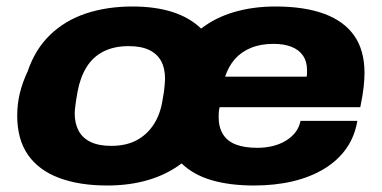

<svg xmlns="http://www.w3.org/2000/svg" viewBox="-20 -559 1176 591"><path d="M310 12Q224 12 161.5 -11.5Q99 -35 66 -82.5Q33 -130 33 -203Q33 -239 41 -272Q49 -305 65 -339Q88 -407 134 -451.5Q180 -496 244.5 -517.5Q309 -539 388 -539Q458 -539 511 -522Q564 -505 599 -471Q643 -505 701 -522Q759 -539 828 -539Q917 -539 978 -516.5Q1039 -494 1070.5 -449Q1102 -404 1102 -334Q1102 -317 1099.5 -292.5Q1097 -268 1089 -229H656Q654 -221 653.5 -213.5Q653 -206 653 -199Q653 -167 666.5 -145.5Q680 -124 706.5 -114Q733 -104 772 -104Q797 -104 819.5 -109.5Q842 -115 860 -126Q878 -137 889.5 -152Q901 -167 905 -187H1080Q1072 -139 1046 -102Q1020 -65 978 -39.5Q936 -14 881.5 -1Q827 12 762 12Q687 12 631 -4.5Q575 -21 539 -56Q494 -22 436.5 -5Q379 12 310 12ZM322 -110Q368 -110 400 -127Q432 -144 452.5 -175Q473 -206 480 -249Q483 -265 484.5 -275.5Q486 -286 486.5 -293.5Q487 -301 487.5 -306.5Q488 -312 488 -317Q488 -349 476 -371Q464 -393 439.5 -405Q415 -417 376 -417Q331 -417 298.5 -400.5Q266 -384 246.5 -352.5Q227 -321 219 -278Q216 -263 214.5 -252Q213 -241 212 -233.5Q211 -226 210.5 -220.5Q210 -215 210 -210Q210 -179 222 -156.5Q234 -134 259 -122Q284 -110 322 -110ZM673 -323H924Q925 -329 925 -334.5Q925 -340 925 -344Q925 -370 912.5 -388Q900 -406 877 -415Q854 -424 822 -424Q782 -424 752 -411.5Q722 -399 702.5 -376.5Q683 -354 673 -323Z"/></svg>

Font: Archivo SemiExpanded ExtraBold
Style: Italic
Weight: 800
Width: 6
Italic angle: -10°
Designer: Hector Gatti
Foundry: Omnibus-Type
Version: Version 2.001